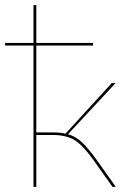

<svg xmlns="http://www.w3.org/2000/svg" viewBox="-36 -731 502 751"><path d="M417 0H404L334 -99Q291 -160 258 -181.5Q225 -203 170 -203H106V0H95V-553H-16V-563H95V-711H106V-563H328V-553H106V-213H171Q202 -213 220 -208L401 -406H416L230 -206Q261 -197 285.5 -173.5Q310 -150 344 -103Z"/></svg>

Font: Ysabeau Hairline
Style: Regular
Weight: 100
Designer: Christian Thalmann (Catharsis Fonts)
Version: Version 0.003